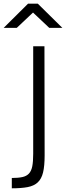

<svg xmlns="http://www.w3.org/2000/svg" viewBox="-27 -949 358 1041"><path d="M215 -107Q215 -49 206.5 -14Q198 21 177.5 40Q157 59 122.5 65.5Q88 72 37 72V16Q72 16 94.5 11Q117 6 130 -8Q143 -22 148 -47.5Q153 -73 153 -115V-698H214ZM125 -929H178L311 -798H240L152 -881L64 -798H-7Z"/></svg>

Font: Panefresco 250wt
Style: Regular
Weight: 300
Version: Version 1.000